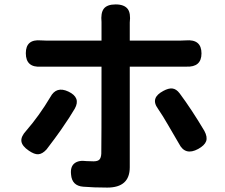

<svg xmlns="http://www.w3.org/2000/svg" viewBox="-20 -811 1020 870"><path d="M466 39Q405 39 357 35Q306 31 302 -20Q298 -55 317 -70.5Q336 -86 372 -81Q385 -80 404 -80Q423 -80 430.5 -88Q438 -96 439 -115Q440 -151 440 -508V-509H191Q179 -509 166 -509Q97 -504 97 -570Q97 -634 165 -628Q174 -627 191 -627H315H440V-706Q440 -709 440 -711Q436 -752 450 -771Q465 -791 504 -791Q543 -791 559 -770Q573 -751 568 -709Q568 -707 568 -705V-627H796Q813 -627 822 -628Q893 -634 893 -569Q893 -506 824 -509Q811 -509 797 -509H568V-53Q568 39 466 39ZM791 -160Q769 -199 742 -244Q718 -286 696 -318Q677 -344 684 -364Q690 -383 720 -399Q744 -412 761 -410Q779 -408 794 -388Q849 -314 906 -218Q921 -190 914 -171Q907 -152 878 -136Q819 -104 791 -160ZM111 -128Q80 -149 77 -170.5Q74 -192 99 -219Q158 -287 208 -371Q235 -422 290 -396Q347 -369 319 -319Q299 -284 256 -222Q233 -189 191 -134Q172 -113 153 -112Q136 -111 111 -128Z"/></svg>

Font: GenSenRounded JP B
Style: Regular
Weight: 700
Version: Version 1.501;PS 1;hotconv 16.6.51;makeotf.lib2.5.65220